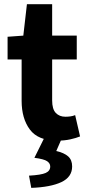

<svg xmlns="http://www.w3.org/2000/svg" viewBox="-20 -668 423 927"><path d="M256.1 11.1Q164.4 11.1 124.4 -42.3Q84.4 -95.7 84.4 -181.4V-381H16.6V-490.5L92.6 -496L110 -647.8H231.8V-496H350.6V-381H231.8V-183.1Q231.8 -141.2 249.3 -122.8Q266.9 -104.4 295.7 -104.4Q308.2 -104.4 320.3 -106.1Q332.5 -107.8 342.8 -112.2L366.6 -9.3Q347.6 -1.4 319.4 4.8Q291.1 11.1 256.1 11.1ZM130.9 239.1 120 180.1Q178.6 176.8 200.5 167Q222.5 157.2 222.5 136Q222.5 120.4 207.3 110.2Q192.1 99.9 146.1 93.9L194.4 -3.6H280L251.7 61.1Q289.4 69.7 308.9 86.9Q328.3 104 328.3 135.6Q328.3 186.7 276.4 211.2Q224.5 235.7 130.9 239.1Z"/></svg>

Font: Source Sans 3
Style: Regular
Weight: 200
Designer: Paul D. Hunt
Foundry: Adobe
Version: Version 3.046;hotconv 1.0.118;makeotfexe 2.5.65603